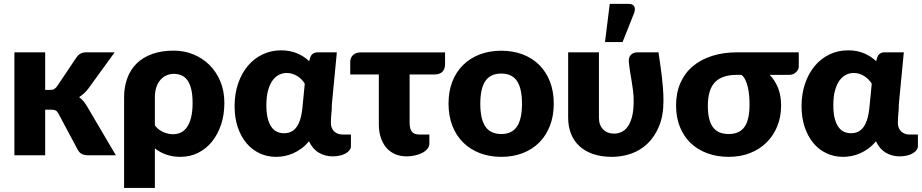

<svg xmlns="http://www.w3.org/2000/svg" viewBox="-20 -782 4644 967"><path d="M207.5 -518.5V-329H230.5Q245 -329 252.5 -333.2Q260 -337.5 267.5 -347.5L365.5 -493.5Q374.5 -506 386 -512.2Q397.5 -518.5 415.5 -518.5H557.5L423.5 -334Q404.5 -309 378.5 -293Q390 -284.5 399.5 -273.2Q409 -262 417.5 -248L563.5 0H423.5Q406 0 393.5 -5.8Q381 -11.5 372.5 -26L274.5 -209.5Q267.5 -222 260 -225.8Q252.5 -229.5 237.5 -229.5H207.5V0H52.5V-518.5Z M760 -150Q779.5 -126 804 -116Q828.5 -106 851 -106Q872.5 -106 890.5 -114.5Q908.5 -123 921.8 -141.8Q935 -160.5 942.5 -190.5Q950 -220.5 950 -263.5Q950 -304.5 943.2 -332.5Q936.5 -360.5 924 -377.8Q911.5 -395 894 -402.5Q876.5 -410 855.5 -410Q836 -410 818.8 -402.5Q801.5 -395 788.2 -380Q775 -365 767.5 -342.8Q760 -320.5 760 -291ZM605 -291Q605 -344.5 621 -388Q637 -431.5 668.5 -462.5Q700 -493.5 747 -510.2Q794 -527 855.5 -527Q906.5 -527 952.8 -508.5Q999 -490 1034 -455.8Q1069 -421.5 1089.5 -372.8Q1110 -324 1110 -263.5Q1110 -205 1093.8 -155.5Q1077.5 -106 1048.2 -69.5Q1019 -33 978.2 -12.5Q937.5 8 888 8Q850 8 818 -3.2Q786 -14.5 760 -34.5V164.5H605Z M1515 -360.5Q1508.5 -371.5 1499 -381.2Q1489.5 -391 1477.8 -398.5Q1466 -406 1452.2 -410.2Q1438.5 -414.5 1424 -414.5Q1405 -414.5 1386.8 -406Q1368.5 -397.5 1354 -378.5Q1339.5 -359.5 1330.5 -328.2Q1321.5 -297 1321.5 -252Q1321.5 -211.5 1328.8 -184.5Q1336 -157.5 1348.2 -141Q1360.5 -124.5 1376.5 -117.8Q1392.5 -111 1410.5 -111Q1429 -111 1444.5 -117.8Q1460 -124.5 1472 -140Q1484 -155.5 1492 -180.8Q1500 -206 1503.5 -243ZM1747.5 -104.5V-45Q1747.5 -35.5 1741 -26.5Q1734.5 -17.5 1722.5 -10.2Q1710.5 -3 1693.2 1.2Q1676 5.5 1654.5 5.5Q1617 5.5 1585.8 -13Q1554.5 -31.5 1536 -70.5Q1518 -48.5 1497.2 -33.5Q1476.5 -18.5 1455 -9.2Q1433.5 0 1412 4Q1390.5 8 1371 8Q1326 8 1287.8 -9.8Q1249.5 -27.5 1221.5 -60.8Q1193.5 -94 1177.5 -141.2Q1161.5 -188.5 1161.5 -247.5Q1161.5 -309.5 1179.2 -361.2Q1197 -413 1228.2 -450.2Q1259.5 -487.5 1302.5 -508Q1345.5 -528.5 1396 -528.5Q1440 -528.5 1475.5 -513.8Q1511 -499 1537 -474L1542.5 -492.5Q1551.5 -518.5 1580.5 -518.5H1676.5L1651.5 -257.5Q1651.5 -233.5 1649 -210.2Q1646.5 -187 1646.5 -163.5Q1646.5 -148.5 1651.2 -137.5Q1656 -126.5 1664.2 -119Q1672.5 -111.5 1683 -108Q1693.5 -104.5 1705 -104.5Z M2221.5 -459.5Q2221.5 -434 2208 -420.5Q2194.5 -407 2169 -407H2043V-163Q2043 -134 2054 -119.2Q2065 -104.5 2091.5 -104.5H2142.5V-59.5Q2142.5 -43.5 2132 -31.5Q2121.5 -19.5 2105 -11.2Q2088.5 -3 2068.2 1.2Q2048 5.5 2028.5 5.5Q1994 5.5 1967.5 -6.8Q1941 -19 1923.5 -40.8Q1906 -62.5 1897 -91.5Q1888 -120.5 1888 -154.5V-407H1744V-470.5Q1744 -479.5 1747.2 -488.2Q1750.5 -497 1756.8 -503.5Q1763 -510 1772.8 -514Q1782.5 -518 1795.5 -518H2221.5Z M2505 -526.5Q2564 -526.5 2612.5 -508Q2661 -489.5 2695.8 -455Q2730.5 -420.5 2749.8 -371.2Q2769 -322 2769 -260.5Q2769 -198.5 2749.8 -148.8Q2730.5 -99 2695.8 -64.2Q2661 -29.5 2612.5 -10.8Q2564 8 2505 8Q2445.5 8 2396.8 -10.8Q2348 -29.5 2312.8 -64.2Q2277.5 -99 2258.2 -148.8Q2239 -198.5 2239 -260.5Q2239 -322 2258.2 -371.2Q2277.5 -420.5 2312.8 -455Q2348 -489.5 2396.8 -508Q2445.5 -526.5 2505 -526.5ZM2505 -107Q2558.5 -107 2583.8 -144.8Q2609 -182.5 2609 -259.5Q2609 -336.5 2583.8 -374Q2558.5 -411.5 2505 -411.5Q2450 -411.5 2424.5 -374Q2399 -336.5 2399 -259.5Q2399 -182.5 2424.5 -144.8Q2450 -107 2505 -107Z M3296.5 -518.5Q3301 -486.5 3305.5 -456.2Q3310 -426 3313.5 -396Q3317 -366 3319.2 -335.8Q3321.5 -305.5 3321.5 -274Q3321.5 -200 3299.5 -146.8Q3277.5 -93.5 3241.5 -59Q3205.5 -24.5 3158.8 -8.2Q3112 8 3062.5 8Q3009 8 2967.8 -6Q2926.5 -20 2898.5 -45.8Q2870.5 -71.5 2856 -108Q2841.5 -144.5 2841.5 -189.5V-518.5H2996.5V-189.5Q2996.5 -151 3017.8 -130Q3039 -109 3073 -109Q3090.5 -109 3108 -116.2Q3125.5 -123.5 3139.8 -142Q3154 -160.5 3162.8 -192.5Q3171.5 -224.5 3171.5 -274Q3171.5 -299.5 3168.5 -323.8Q3165.5 -348 3161.5 -372Q3157.5 -396 3153.5 -420.5Q3149.5 -445 3147 -470.5Q3146 -484 3149.5 -493Q3153 -502 3159.5 -507.8Q3166 -513.5 3174 -516Q3182 -518.5 3189.5 -518.5ZM3027 -570 3051 -762.5H3146Q3167 -762.5 3174 -750.2Q3181 -738 3174 -717L3115.5 -570Z M3692 -405Q3616 -405 3580.5 -367.5Q3545 -330 3545 -248.5Q3545 -177 3570.2 -142Q3595.5 -107 3650 -107Q3704.5 -107 3729.8 -143Q3755 -179 3755 -256Q3755 -277.5 3753 -300.5Q3751 -323.5 3746.2 -344Q3741.5 -364.5 3733.5 -380.5Q3725.5 -396.5 3714 -405ZM4003 -518.5V-446.5Q4003 -440 3999.8 -432.8Q3996.5 -425.5 3990.2 -419.2Q3984 -413 3975.2 -409Q3966.5 -405 3956 -405H3856.5Q3883 -378 3898.5 -339.5Q3914 -301 3914 -249.5Q3914 -194 3895 -146.8Q3876 -99.5 3841.2 -65Q3806.5 -30.5 3758 -11.2Q3709.5 8 3650.5 8Q3591.5 8 3542.5 -10Q3493.5 -28 3458.5 -61.5Q3423.5 -95 3404.2 -143Q3385 -191 3385 -251Q3385 -314.5 3407 -364.5Q3429 -414.5 3469.5 -448.5Q3510 -482.5 3566.8 -500.5Q3623.5 -518.5 3693 -518.5Z M4370.5 -360.5Q4364 -371.5 4354.5 -381.2Q4345 -391 4333.2 -398.5Q4321.5 -406 4307.8 -410.2Q4294 -414.5 4279.5 -414.5Q4260.5 -414.5 4242.2 -406Q4224 -397.5 4209.5 -378.5Q4195 -359.5 4186 -328.2Q4177 -297 4177 -252Q4177 -211.5 4184.2 -184.5Q4191.5 -157.5 4203.8 -141Q4216 -124.5 4232 -117.8Q4248 -111 4266 -111Q4284.5 -111 4300 -117.8Q4315.5 -124.5 4327.5 -140Q4339.5 -155.5 4347.5 -180.8Q4355.5 -206 4359 -243ZM4603 -104.5V-45Q4603 -35.5 4596.5 -26.5Q4590 -17.5 4578 -10.2Q4566 -3 4548.8 1.2Q4531.5 5.5 4510 5.5Q4472.5 5.5 4441.2 -13Q4410 -31.5 4391.5 -70.5Q4373.5 -48.5 4352.8 -33.5Q4332 -18.5 4310.5 -9.2Q4289 0 4267.5 4Q4246 8 4226.5 8Q4181.5 8 4143.2 -9.8Q4105 -27.5 4077 -60.8Q4049 -94 4033 -141.2Q4017 -188.5 4017 -247.5Q4017 -309.5 4034.8 -361.2Q4052.5 -413 4083.8 -450.2Q4115 -487.5 4158 -508Q4201 -528.5 4251.5 -528.5Q4295.5 -528.5 4331 -513.8Q4366.5 -499 4392.5 -474L4398 -492.5Q4407 -518.5 4436 -518.5H4532L4507 -257.5Q4507 -233.5 4504.5 -210.2Q4502 -187 4502 -163.5Q4502 -148.5 4506.8 -137.5Q4511.5 -126.5 4519.8 -119Q4528 -111.5 4538.5 -108Q4549 -104.5 4560.5 -104.5Z"/></svg>

Font: Lato 2
Style: Regular
Weight: 900
Designer: Lukasz Dziedzic with Adam Twardoch and Botio Nikoltchev
Foundry: tyPoland Lukasz Dziedzic
Version: Version 2.015; 2015-08-06; http://www.latofonts.com/